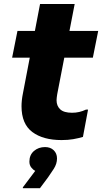

<svg xmlns="http://www.w3.org/2000/svg" viewBox="-20 -704 519 976"><path d="M292.8 8Q198.9 8 144.2 -33Q89.4 -74 89.4 -164Q89.4 -178.6 91.1 -194.8Q92.8 -211 96.2 -227.6L183.6 -683.6H359.6L270.8 -224.8Q269.5 -216.9 268.5 -208.3Q267.5 -199.7 267.5 -194.4Q267.5 -165.6 286.1 -148.2Q304.7 -130.8 346.4 -130.8Q383.9 -130.8 416.8 -146.8H427.6L401.6 -8Q377.9 -1 352 3.5Q326.1 8 292.8 8ZM41.6 -410.8 68.8 -546.8H479.2L452 -410.8ZM159 164.8Q148.9 159.7 139.2 147.6Q129.4 135.4 129.4 117.6Q129.4 83.7 152.5 63.6Q175.5 43.6 209 43.6Q236.4 43.6 253.1 59.8Q269.8 76 269.8 101.6Q269.8 128.5 253.5 154Q237.2 179.4 225 196.4L183 252.8H96.2V248.2Z"/></svg>

Font: Kufam
Style: Italic
Weight: 400
Italic angle: -11°
Designer: Artur Schmal
Foundry: Original Type
Version: Version 1.301; ttfautohint (v1.8.3)